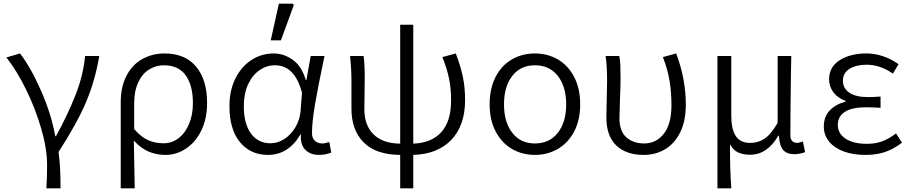

<svg xmlns="http://www.w3.org/2000/svg" viewBox="-20 -839 5009 1056"><path d="M239 68Q239 -21 206.5 -132.5Q174 -244 122.5 -348.5Q71 -453 15 -523L90 -545Q149 -469 205.5 -340.5Q262 -212 284 -90H288Q354 -211 396 -318Q438 -425 448 -531H526Q503 -395 453.5 -278Q404 -161 302 -3Q313 74 313 197H235Q239 147 239 68Z M885 -545Q998 -545 1058.5 -472.5Q1119 -400 1119 -273Q1119 -186 1087 -121Q1055 -56 1002.5 -21.5Q950 13 891 13Q840 13 797 -5.5Q754 -24 716 -66Q719 50 721 197H644V-275Q644 -362 676 -423Q708 -484 763 -514.5Q818 -545 885 -545ZM1041 -272Q1041 -369 1001.5 -424.5Q962 -480 881 -480Q837 -480 799.5 -456.5Q762 -433 740 -385.5Q718 -338 718 -270V-129Q757 -84 796 -67.5Q835 -51 880 -51Q925 -51 961.5 -78.5Q998 -106 1019.5 -156.5Q1041 -207 1041 -272Z M1242 -255Q1242 -343 1275.5 -409Q1309 -475 1364.5 -510Q1420 -545 1485 -545Q1542 -545 1591 -509.5Q1640 -474 1662 -398H1665L1689 -531H1765L1759 -504Q1729 -360 1712.5 -264.5Q1696 -169 1696 -106Q1696 -80 1711.5 -65Q1727 -50 1751 -50Q1769 -50 1791 -58L1802 0Q1770 13 1735 13Q1687 13 1659 -15.5Q1631 -44 1635 -99H1632Q1600 -44 1555 -15.5Q1510 13 1454 13Q1358 13 1300 -57Q1242 -127 1242 -255ZM1633 -227 1641 -328Q1602 -480 1492 -480Q1447 -480 1408 -453.5Q1369 -427 1345 -376Q1321 -325 1321 -255Q1321 -159 1360 -105Q1399 -51 1468 -51Q1509 -51 1545.5 -75.5Q1582 -100 1605.5 -140.5Q1629 -181 1633 -227ZM1514 -819H1591L1596 -811L1525 -617H1469Z M2181 13Q2048 12 1980.5 -55.5Q1913 -123 1913 -241V-389Q1913 -467 1905 -531H1980Q1986 -487 1986 -409L1984 -237Q1984 -150 2034.5 -100Q2085 -50 2181 -49V-703H2253V-49Q2354 -53 2407.5 -112.5Q2461 -172 2461 -287Q2461 -350 2450.5 -403.5Q2440 -457 2413 -525L2487 -545Q2514 -473 2526 -415Q2538 -357 2538 -289Q2538 -149 2462.5 -70Q2387 9 2253 13V197H2181Z M2673 -265Q2673 -352 2705.5 -415.5Q2738 -479 2795 -512Q2852 -545 2922 -545Q2992 -545 3048.5 -512Q3105 -479 3138 -415.5Q3171 -352 3171 -265Q3171 -179 3138 -116Q3105 -53 3048 -20Q2991 13 2922 13Q2852 13 2795.5 -20Q2739 -53 2706 -116Q2673 -179 2673 -265ZM3094 -265Q3094 -363 3048 -421.5Q3002 -480 2922 -480Q2843 -480 2797.5 -421.5Q2752 -363 2752 -265Q2752 -167 2797.5 -108.5Q2843 -50 2922 -50Q3002 -50 3048 -108.5Q3094 -167 3094 -265Z M3315 -194Q3315 -226 3317 -292Q3319 -356 3319 -389Q3319 -476 3311 -531H3386Q3391 -505 3392 -479Q3393 -453 3393 -409Q3393 -359 3390 -300L3387 -190Q3387 -117 3425 -83.5Q3463 -50 3523 -50Q3589 -50 3631 -103.5Q3673 -157 3673 -261Q3673 -329 3663 -392Q3653 -455 3626 -525L3699 -545Q3752 -405 3752 -263Q3752 -175 3722 -113Q3692 -51 3639.5 -19Q3587 13 3520 13Q3424 13 3369.5 -39Q3315 -91 3315 -194Z M3926 -531H4002V-203Q4002 -128 4027 -90.5Q4052 -53 4106 -53Q4149 -53 4184 -75.5Q4219 -98 4257 -163V-531H4332Q4332 -496 4330 -424Q4329 -341 4328 -258.5Q4327 -176 4327 -96Q4327 -74 4337 -63.5Q4347 -53 4364 -53Q4375 -53 4396 -61L4408 -2Q4377 9 4349 9Q4307 9 4287 -14.5Q4267 -38 4264 -93H4261Q4200 12 4106 12Q4067 12 4040 -0.5Q4013 -13 3995 -45Q3995 40 3996.5 87.5Q3998 135 4002 197H3926Z M4511 -143Q4511 -198 4544 -232Q4577 -266 4631 -280V-284Q4588 -299 4564 -331Q4540 -363 4540 -403Q4540 -471 4598.5 -508Q4657 -545 4745 -545Q4837 -545 4922 -486L4891 -434Q4821 -483 4747 -483Q4689 -483 4652.5 -460.5Q4616 -438 4616 -395Q4616 -354 4651 -329.5Q4686 -305 4755 -305Q4783 -305 4823 -308V-246Q4780 -249 4743 -249Q4666 -249 4627 -224Q4588 -199 4588 -152Q4588 -104 4631 -76Q4674 -48 4748 -48Q4793 -48 4830 -61Q4867 -74 4908 -105L4941 -54Q4891 -17 4845 -2Q4799 13 4739 13Q4672 13 4620.5 -6Q4569 -25 4540 -60.5Q4511 -96 4511 -143Z"/></svg>

Font: Nebula Sans Book
Style: Regular
Weight: 400
Designer: Paul D. Hunt for Adobe (as Source Sans)
Foundry: Nebula Entertainment & Broadcasting LLC
Version: Version 1.010